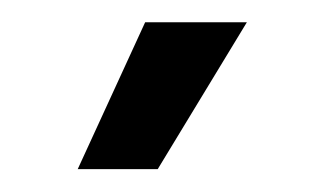

<svg xmlns="http://www.w3.org/2000/svg" viewBox="-20 -694 284 168"><path d="M107 -674.5H196L118 -546H48Z"/></svg>

Font: Anek Latin Condensed Medium
Style: Regular
Weight: 500
Width: 3
Designer: Yesha Goshar
Foundry: Ek Type
Version: Version 1.003